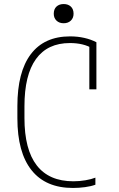

<svg xmlns="http://www.w3.org/2000/svg" viewBox="-20 -920 590 950"><path d="M341 10Q206 10 136 -78Q66 -166 66 -335V-395Q66 -564 132.5 -652Q199 -740 327 -740Q364 -740 397 -732.5Q430 -725 457 -711V-478H422V-710L438 -680Q393 -707 326 -707Q215 -707 158 -628Q101 -549 101 -394V-336Q101 -180 162 -101.5Q223 -23 343 -23Q373 -23 402.5 -28Q432 -33 452 -41V-6Q430 2 400.5 6Q371 10 341 10ZM295 -805Q273 -805 259.5 -818Q246 -831 246 -852Q246 -875 259.5 -887.5Q273 -900 295 -900Q317 -900 330.5 -887.5Q344 -875 344 -852Q344 -831 330.5 -818Q317 -805 295 -805Z"/></svg>

Font: M PLUS Code Latin SemiExpanded ExtraLight
Style: Regular
Weight: 250
Width: 6
Designer: Coji Morishita
Foundry: UNDERFOREST DESIGN
Version: Version 1.002; ttfautohint (v1.8.3)